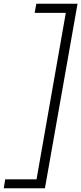

<svg xmlns="http://www.w3.org/2000/svg" viewBox="-42 -758 437 1030"><path d="M-22 252 -14 204H154L311 -689H144L153 -738H374L199 252Z"/></svg>

Font: Celebes Light
Style: Italic
Weight: 300
Italic angle: -10°
Designer: Anugrah Pasau
Foundry: Lafontype
Version: Version 1.000; ttfautohint (v1.8.4)